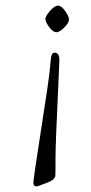

<svg xmlns="http://www.w3.org/2000/svg" viewBox="-20 -656 325 685"><path d="M166 -463.4Q169.2 -468 176 -468Q191.9 -468 191.9 -439.9Q191.9 -435.1 188.5 -363.8Q178 -144.8 178 -88Q178 -31.2 177.4 -28.2Q176.8 -25.1 175.2 -22.6Q173.6 -20 172.1 -18.1Q170.7 -16.1 167.2 -13.9Q163.8 -11.7 161.5 -10.3Q159.2 -8.8 153.9 -6.6Q148.7 -4.4 145.5 -3.2Q142.3 -2 135.3 0.6Q128.2 3.2 121 6.1Q113.8 9 108.9 9Q99.1 9 99.1 -4.2Q99.1 -17.3 126.6 -193.6Q154.1 -369.9 157.2 -402.7Q160.4 -435.5 160.9 -440.2Q161.4 -444.8 162.1 -450Q162.8 -455.1 163.7 -457.9Q164.6 -460.7 166 -463.4ZM181 -541Q169.7 -541 155.9 -559Q142.1 -576.9 142.1 -588Q142.1 -599.1 158.7 -617.6Q175.3 -636 186.9 -636Q198.5 -636 212.3 -616.9Q226.1 -597.9 226.1 -586.2Q226.1 -574.5 209.2 -557.7Q192.4 -541 181 -541Z"/></svg>

Font: Linden Hill
Style: Italic
Weight: 400
Italic angle: -5.60001°
Version: Version 1.201